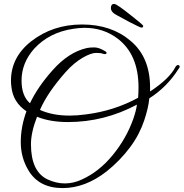

<svg xmlns="http://www.w3.org/2000/svg" viewBox="-20 -880 937 980"><path d="M711 -748Q711 -739 702 -739Q696 -739 640 -768L579 -801Q546 -817 546 -839Q546 -860 563 -860Q575 -860 643 -806Q711 -753 711 -748ZM524 -5Q415 80 300 80Q180 80 126 -9Q86 -75 86 -154Q86 -233 115 -312Q46 -358 38 -438Q37 -446 36.5 -453Q36 -460 36 -468Q36 -588 139 -669Q249 -755 399 -755Q549 -755 647 -671Q746 -588 746 -433V-413Q846 -479 876 -539Q880 -546 885.5 -547.5Q891 -549 894 -546.5Q897 -544 897 -539Q897 -534 891 -528Q833 -436 742 -378Q740 -355 733.5 -326.5Q727 -298 716 -265Q705 -232 687 -197Q669 -162 644 -128.5Q619 -95 588.5 -63.5Q558 -32 524 -5ZM687 -434Q687 -603 579 -684Q507 -738 411 -738Q397 -738 382.5 -736.5Q368 -735 354 -733Q232 -715 155 -632Q90 -559 90 -469Q90 -390 133 -353Q173 -437 248 -521Q330 -614 424 -635Q438 -638 461.5 -638Q485 -638 516 -619Q527 -613 523 -607Q519 -601 504 -606Q495 -610 470 -610Q458 -610 441 -604Q424 -598 403 -586Q382 -574 359 -555Q336 -536 314 -511Q269 -460 236.5 -412.5Q204 -365 184 -319Q248 -290 335 -290Q374 -290 418 -296Q562 -314 685 -381Q686 -395 686.5 -408Q687 -421 687 -434ZM679 -346Q512 -257 327 -257Q236 -257 169 -284Q138 -204 138 -144Q138 -6 221 35Q311 77 398 36Q485 -3 555 -88Q625 -173 661 -275Q675 -316 679 -346Z"/></svg>

Font: #9Slide05 Great Vibes
Style: Regular
Weight: 400
Designer: Robert E. Leuschke
Foundry: Robert E. Leuschke
Version: Version 1.001